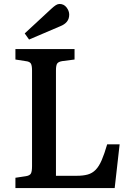

<svg xmlns="http://www.w3.org/2000/svg" viewBox="-20 -951 677 971"><path d="M58 0V-52L111 -60Q130 -63 136 -73Q142 -83 142 -111V-595Q142 -621 135.5 -630.5Q129 -640 109 -642L58 -650V-703H357V-650L295 -642Q276 -639 269.5 -630Q263 -621 263 -595V-62H368Q401 -62 424 -68.5Q447 -75 464 -92.5Q481 -110 494.5 -141.5Q508 -173 522 -221H585L560 0ZM127 -751 105 -782 240 -907Q253 -919 262.5 -925Q272 -931 281 -931Q303 -931 316.5 -913.5Q330 -896 330 -877Q330 -856 318.5 -841.5Q307 -827 284 -818Z"/></svg>

Font: Literata 18pt Medium
Style: Regular
Weight: 500
Designer: Latin by Veronika Burian and Jose Scaglione. Greek by Irene Vlachou. Cyrillic by Vera Evstafieva.
Foundry: TypeTogether
Version: Version 3.103;gftools[0.9.29]